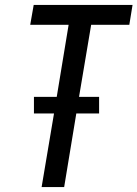

<svg xmlns="http://www.w3.org/2000/svg" viewBox="-20 -755 555 775"><path d="M148 0 198 -297H117V-364H209L257 -655H102L116 -735H515L502 -655H348L299 -364H380V-297H288L239 0Z"/></svg>

Font: Iosevka SS04 Medium Oblique
Style: Regular
Weight: 500
Italic angle: -9°
Monospace: yes
Designer: Belleve Invis
Foundry: Belleve Invis
Version: Version 19.0.0; ttfautohint (v1.8.4)